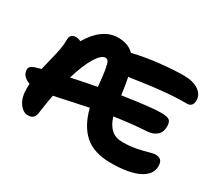

<svg xmlns="http://www.w3.org/2000/svg" viewBox="-133 -965 1367 1227"><g transform="rotate(30 550.0 -351.5)"><path d="M171.9 7.8Q137.2 7.8 109.6 -31.7Q82 -71.3 82 -136.2Q82 -159.7 83 -171.9Q55.7 -180.7 38.8 -199Q22 -217.3 22 -242.2Q22 -258.3 35.2 -268.3Q48.3 -278.3 89.8 -289.1Q91.8 -289.6 95.9 -290.5Q100.1 -291.5 102.1 -292Q106.9 -314.9 121.3 -370.8Q135.7 -426.8 142.3 -464.6Q148.9 -502.4 148.9 -539.1Q148.9 -557.6 160.2 -568.4Q171.4 -579.1 192.9 -579.1Q210.4 -579.1 228 -569.8Q268.1 -638.7 318.8 -674.8Q369.6 -710.9 426.8 -710.9Q503.9 -710.9 544.9 -667Q635.3 -689 736.6 -700Q837.9 -710.9 910.2 -710.9Q980.5 -710.9 1020.3 -683.6Q1060.1 -656.2 1060.1 -613.8Q1060.1 -564.9 1017.1 -564.9Q935.1 -564.9 852.3 -557.1Q769.5 -549.3 697.3 -538.3Q625 -527.3 606.9 -525.9Q617.7 -475.6 627 -400.9Q829.6 -432.1 902.8 -432.1Q949.7 -432.1 965.3 -420.4Q981 -408.7 981 -374Q981 -333 955.3 -310.1Q929.7 -287.1 887.2 -284.2Q768.6 -277.3 650.9 -258.8Q667.5 -203.6 699.2 -174.8Q731 -146 783.2 -146Q835.9 -146 882.8 -155.3Q929.7 -164.6 960.4 -173.8Q991.2 -183.1 1004.9 -183.1Q1035.6 -183.1 1047.9 -168.9Q1060.1 -154.8 1060.1 -127Q1060.1 -64.5 989 -28.8Q918 6.8 784.2 6.8Q659.2 6.8 590.6 -54.2Q522 -115.2 493.2 -231.9Q441.9 -221.7 361.1 -203.9Q280.3 -186 250 -180.2Q237.8 -116.7 229 -50.8Q226.1 -19 212.4 -4.9Q198.7 9.3 171.9 7.8ZM420.9 -559.1Q390.1 -559.1 354 -499.8Q317.9 -440.4 287.1 -335.9Q385.3 -357.4 471.2 -373Q463.9 -455.1 456.5 -495.4Q449.2 -535.6 441.7 -547.4Q434.1 -559.1 420.9 -559.1Z"/></g></svg>

Font: Shantell Sans Irregular
Style: Bold
Weight: 700
Designer: Stephen Nixon, Anya Danilova, Shantell Martin
Foundry: Arrow Type
Version: Version 1.006;[9816181b4]